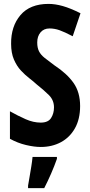

<svg xmlns="http://www.w3.org/2000/svg" viewBox="-20 -744 463 985"><path d="M391 -200Q391 -133 364.5 -86Q338 -39 292.5 -14.5Q247 10 189 10Q156 10 113.5 0Q71 -10 31 -32V-173Q72 -150 111.5 -132.5Q151 -115 189 -115Q227 -115 242 -138.5Q257 -162 257 -193Q257 -230 231 -256Q205 -282 167 -312Q152 -326 130.5 -342.5Q109 -359 87.5 -382Q66 -405 51.5 -438.5Q37 -472 37 -519Q36 -609 85 -666.5Q134 -724 229 -724Q263 -724 302 -713Q341 -702 393 -676L353 -558Q311 -580 285.5 -589Q260 -598 234 -598Q205 -598 188 -578Q171 -558 171 -526Q171 -499 180 -481Q189 -463 209 -447Q229 -431 259 -409Q323 -367 357 -319Q391 -271 391 -200ZM272 71Q259 108 242 147Q225 186 207 221H124V208Q127 191 131.5 164.5Q136 138 140.5 110.5Q145 83 147 61H272Z"/></svg>

Font: Noto Sans Gujarati ExtraCondensed
Style: Bold
Weight: 700
Width: 2
Designer: Jelle Bosma - Monotype Design Team, Universal Thirst
Foundry: Monotype Imaging Inc.
Version: Version 2.106; ttfautohint (v1.8.4.7-5d5b)